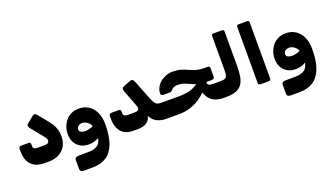

<svg xmlns="http://www.w3.org/2000/svg" viewBox="-84 -1385 3906 2270"><g transform="rotate(-20 1869.0 -249.5)"><path d="M258 8Q180 8 131.5 -21Q83 -50 60.5 -100Q38 -150 38 -213V-249Q38 -265 46 -273Q54 -281 78 -281H164Q176 -281 181.5 -274Q187 -267 187 -252V-234Q187 -210 200 -200.5Q213 -191 236 -191H338Q363 -191 375.5 -201.5Q388 -212 388 -229Q388 -241 383.5 -252.5Q379 -264 366 -280L235 -442Q222 -458 221 -472.5Q220 -487 232 -497L315 -564Q330 -576 343 -575.5Q356 -575 370 -559L455 -455Q490 -414 512 -377.5Q534 -341 544 -304.5Q554 -268 554 -224Q554 -156 525.5 -103.5Q497 -51 442.5 -21.5Q388 8 310 8Z M666 251Q642 251 629.5 242.5Q617 234 617 204V104Q617 82 629.5 72.5Q642 63 671 63L788 62Q864 61 902.5 35Q941 9 951.5 -45.5Q962 -100 955 -183L1090 -179Q1090 -31 1054.5 64Q1019 159 949 205Q879 251 776 251ZM951 -179Q941 -231 906.5 -258.5Q872 -286 836 -286Q815 -286 799.5 -278Q784 -270 775.5 -257.5Q767 -245 767 -230Q767 -205 788 -194Q809 -183 837 -183Q879 -183 919 -198.5Q959 -214 977 -235L989 -94Q968 -57 918 -37Q868 -17 809 -21Q755 -25 715 -50.5Q675 -76 653.5 -119.5Q632 -163 632 -219Q632 -265 647 -308Q662 -351 690 -385Q718 -419 760 -439.5Q802 -460 855 -460Q926 -460 978.5 -426Q1031 -392 1060.5 -329Q1090 -266 1090 -179Z M1384 8Q1272 8 1222.5 -53.5Q1173 -115 1173 -224V-245Q1173 -264 1180.5 -272.5Q1188 -281 1213 -281H1295Q1308 -281 1315 -275Q1322 -269 1322 -253V-232Q1322 -209 1339 -200Q1356 -191 1380 -191H1464Q1490 -191 1504.5 -199.5Q1519 -208 1519 -228Q1519 -237 1517 -245.5Q1515 -254 1509 -267L1434 -462Q1425 -485 1427 -500Q1429 -515 1448 -523L1540 -560Q1559 -567 1571 -559.5Q1583 -552 1591 -533L1683 -300Q1702 -252 1716.5 -229Q1731 -206 1748.5 -198.5Q1766 -191 1794 -191Q1809 -191 1809 -176V-22Q1809 8 1779 8Q1730 8 1679.5 -14.5Q1629 -37 1595 -98Q1583 -47 1543.5 -19.5Q1504 8 1427 8Z M1779 8Q1764 8 1764 -7V-161Q1764 -191 1794 -191H2026Q2101 -191 2156 -205.5Q2211 -220 2267 -259L2359 -322L2418 -269L2302 -145Q2271 -111 2220.5 -75.5Q2170 -40 2102 -16Q2034 8 1949 8ZM2512 8Q2453 8 2407.5 -10Q2362 -28 2331 -70Q2300 -112 2280 -184L2376 -279Q2376 -249 2380 -231.5Q2384 -214 2393 -205Q2402 -196 2416.5 -193.5Q2431 -191 2453 -191H2555Q2562 -191 2566 -186.5Q2570 -182 2570 -175V-21Q2570 -7 2562 0.5Q2554 8 2540 8ZM2374 -239 2372 -242Q2322 -242 2286.5 -250Q2251 -258 2223 -270Q2195 -282 2170 -294Q2145 -306 2116.5 -314.5Q2088 -323 2050 -323Q2028 -323 2008 -316.5Q1988 -310 1976 -295Q1962 -280 1953.5 -275Q1945 -270 1926 -270H1858Q1823 -270 1823 -298Q1823 -337 1841 -372Q1859 -407 1890.5 -433.5Q1922 -460 1963 -475.5Q2004 -491 2051 -491Q2099 -491 2135.5 -482Q2172 -473 2203 -459.5Q2234 -446 2265.5 -432.5Q2297 -419 2334.5 -410.5Q2372 -402 2422 -402H2459Q2476 -402 2481 -394.5Q2486 -387 2486 -372V-270Q2486 -256 2477.5 -247.5Q2469 -239 2455 -239Z M2540 8Q2525 8 2525 -7V-161Q2525 -191 2555 -191Q2584 -191 2601 -199.5Q2618 -208 2625.5 -228.5Q2633 -249 2633 -287V-727Q2633 -737 2639.5 -743.5Q2646 -750 2656 -750H2767Q2778 -750 2784 -743.5Q2790 -737 2790 -727V-286Q2790 -216 2780 -160.5Q2770 -105 2743.5 -67Q2717 -29 2667.5 -10Q2618 9 2540 8Z M2972 5Q2962 5 2955.5 -1.5Q2949 -8 2949 -18V-727Q2949 -737 2955.5 -743.5Q2962 -750 2972 -750H3083Q3094 -750 3100 -743.5Q3106 -737 3106 -727V-18Q3106 -8 3100 -1.5Q3094 5 3083 5Z M3269 251Q3245 251 3232.5 242.5Q3220 234 3220 204V104Q3220 82 3232.5 72.5Q3245 63 3274 63L3391 62Q3467 61 3505.5 35Q3544 9 3554.5 -45.5Q3565 -100 3558 -183L3693 -179Q3693 -31 3657.5 64Q3622 159 3552 205Q3482 251 3379 251ZM3554 -179Q3544 -231 3509.5 -258.5Q3475 -286 3439 -286Q3418 -286 3402.5 -278Q3387 -270 3378.5 -257.5Q3370 -245 3370 -230Q3370 -205 3391 -194Q3412 -183 3440 -183Q3482 -183 3522 -198.5Q3562 -214 3580 -235L3592 -94Q3571 -57 3521 -37Q3471 -17 3412 -21Q3358 -25 3318 -50.5Q3278 -76 3256.5 -119.5Q3235 -163 3235 -219Q3235 -265 3250 -308Q3265 -351 3293 -385Q3321 -419 3363 -439.5Q3405 -460 3458 -460Q3529 -460 3581.5 -426Q3634 -392 3663.5 -329Q3693 -266 3693 -179Z"/></g></svg>

Font: Rubik ExtraBold
Style: Regular
Weight: 800
Designer: Hubert and Fischer
Foundry: Hubert and Fischer
Version: Version 2.300;gftools[0.9.30]